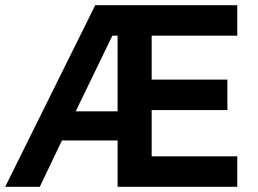

<svg xmlns="http://www.w3.org/2000/svg" viewBox="-20 -718 990 738"><path d="M432 -178H218L133 0H0L346 -698H892V-581H563V-412H854V-295H563V-117H892V0H432ZM412 -581 271 -290H432V-581Z"/></svg>

Font: IBM Plex Sans Arabic SemiBold
Style: Regular
Weight: 600
Designer: Mike Abbink, Paul van der Laan, Pieter van Rosmalen, Wael Morcos, Khajak Apelian
Foundry: Bold Monday
Version: Version 1.1